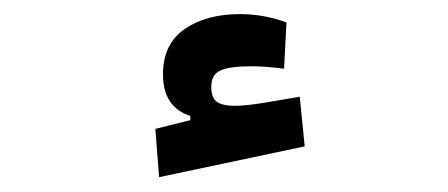

<svg xmlns="http://www.w3.org/2000/svg" viewBox="-20 -800 626 268"><path d="M202.1 -552.7 196.8 -620.1 245.6 -632.3V-638.2Q207.5 -650.4 207.5 -696.3Q207.5 -738.3 237.5 -759.3Q267.6 -780.3 314.9 -780.3Q333.5 -780.3 350.6 -776.9Q367.7 -773.4 379.9 -768.6L376.5 -704.1Q350.1 -707.5 330.6 -707.5Q300.8 -707.5 287.8 -701.7Q274.9 -695.8 274.9 -678.7Q274.9 -663.1 283 -657.7Q291 -652.3 307.6 -652.3Q322.8 -652.3 349.6 -656.7Q376.5 -661.1 398.4 -665L405.3 -595.7Z"/></svg>

Font: CaskaydiaCove NFP SemiBold
Style: Regular
Weight: 600
Designer: Aaron Bell
Foundry: Saja Typeworks
Version: Version 2111.001; VTT 6.35;Nerd Fonts 3.1.1